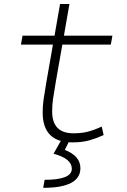

<svg xmlns="http://www.w3.org/2000/svg" viewBox="-20 -694 626 949"><path d="M338.4 9.8Q190.9 9.8 190.9 -138.2Q190.9 -170.9 195.3 -201.7Q199.7 -232.4 209 -287.1L241.7 -473.6H83.5L91.3 -517.6H249.5L276.9 -674.3H323.2L295.9 -517.6H535.6L527.8 -473.6H288.1L255.4 -287.1Q246.1 -232.9 241.9 -203.6Q237.8 -174.3 237.8 -143.1Q237.8 -35.2 342.8 -35.2Q381.8 -35.2 411.9 -42.5Q441.9 -49.8 482.9 -68.4L492.2 -26.4Q459.5 -11.2 422.9 -0.7Q386.2 9.8 338.4 9.8ZM193.4 234.4 200.7 194.8Q335 194.8 335 140.1Q335 89.8 244.6 65.9L295.4 -23.9L326.7 -5.9L300.3 46.9Q377.4 77.1 377.4 137.2Q377.4 234.4 193.4 234.4Z"/></svg>

Font: CaskaydiaCove NF ExtraLight
Style: Italic
Weight: 200
Italic angle: -10°
Designer: Aaron Bell
Foundry: Saja Typeworks
Version: Version 2111.001; VTT 6.35;Nerd Fonts 3.2.1